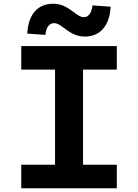

<svg xmlns="http://www.w3.org/2000/svg" viewBox="-20 -1009 740 1029"><path d="M270 -885C313 -885 350 -813 434 -813C512 -813 567 -865 573 -973L476 -980C470 -936 453 -917 429 -917C386 -917 350 -989 265 -989C187 -989 132 -938 126 -829L223 -822C228 -866 246 -885 270 -885ZM94 -126V0H606V-126H425V-636H606V-762H94V-636H275V-126Z"/></svg>

Font: Kawkab Mono
Style: Bold
Weight: 700
Monospace: yes
Designer: Abdullah Arif
Foundry: Abdullah Arif
Version: Version 1.000;PS 000.500;hotconv 1.0.88;makeotf.lib2.5.64775